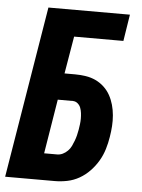

<svg xmlns="http://www.w3.org/2000/svg" viewBox="-53 -777 605 819"><g transform="rotate(5 250.0 -367.5)"><path d="M0 0 121 -735H470L452 -621H241L214 -461H259Q282 -461 305 -457.5Q328 -454 348 -444.5Q368 -435 384 -420Q400 -405 410.5 -386Q421 -367 427 -345.5Q433 -324 435 -301Q437 -278 435.5 -255Q434 -232 430 -208Q426 -182 418 -155.5Q410 -129 396 -105Q382 -81 362 -60Q342 -39 317.5 -25Q293 -11 266 -5.5Q239 0 212 0ZM213 -114Q225 -114 236.5 -119.5Q248 -125 257.5 -134.5Q267 -144 272.5 -155.5Q278 -167 282.5 -179Q287 -191 290 -203Q293 -215 295 -227Q297 -239 298.5 -251Q300 -263 300 -275Q300 -287 298.5 -299Q297 -311 293 -321.5Q289 -332 280 -339.5Q271 -347 259 -347H195L157 -114Z"/></g></svg>

Font: Iosevka Term Curly Heavy
Style: Italic
Weight: 900
Italic angle: -9°
Designer: Belleve Invis
Foundry: Belleve Invis
Version: Version 32.3.0